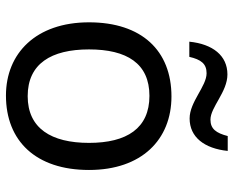

<svg xmlns="http://www.w3.org/2000/svg" viewBox="-90 -685 785 645"><g transform="rotate(90 302.5 -362.5)"><path d="M120 -606H171C180 -645 194 -664 226 -664C270 -664 322 -607 378 -607C441 -607 479 -657 487 -735H437C427 -696 413 -677 382 -677C340 -677 289 -734 230 -734C167 -734 128 -685 120 -606ZM551 -269C551 -446 449 -546 304 -546C150 -546 55 -446 55 -269C55 -91 159 10 301 10C454 10 551 -91 551 -269ZM146 -269C146 -396 193 -472 302 -472C411 -472 460 -396 460 -269C460 -142 411 -63 303 -63C194 -63 146 -142 146 -269Z"/></g></svg>

Font: Noto Sans Newa
Style: Regular
Weight: 400
Designer: Monotype Design Team
Foundry: Monotype Imaging Inc.
Version: Version 2.007